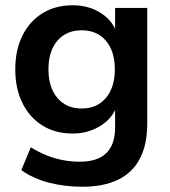

<svg xmlns="http://www.w3.org/2000/svg" viewBox="-20 -519 644 729"><path d="M293 190Q225 190 165.5 174.5Q106 159 61 127L97 40Q125 58 156 70.5Q187 83 219 89Q251 95 283 95Q350 95 383.5 62.5Q417 30 417 -34V-124H426Q411 -73 363.5 -42.5Q316 -12 256 -12Q190 -12 141 -42.5Q92 -73 65 -128Q38 -183 38 -256Q38 -329 65 -383.5Q92 -438 141 -468.5Q190 -499 256 -499Q318 -499 364.5 -468.5Q411 -438 425 -388H417V-489H539V-49Q539 30 511 83.5Q483 137 428 163.5Q373 190 293 190ZM290 -107Q348 -107 382 -147Q416 -187 416 -256Q416 -325 382 -364.5Q348 -404 290 -404Q232 -404 198 -364.5Q164 -325 164 -256Q164 -187 198 -147Q232 -107 290 -107Z"/></svg>

Font: Nunito Sans 12pt ExtraLight 12pt
Style: Bold
Weight: 700
Version: Version 3.101;gftools[0.9.27]